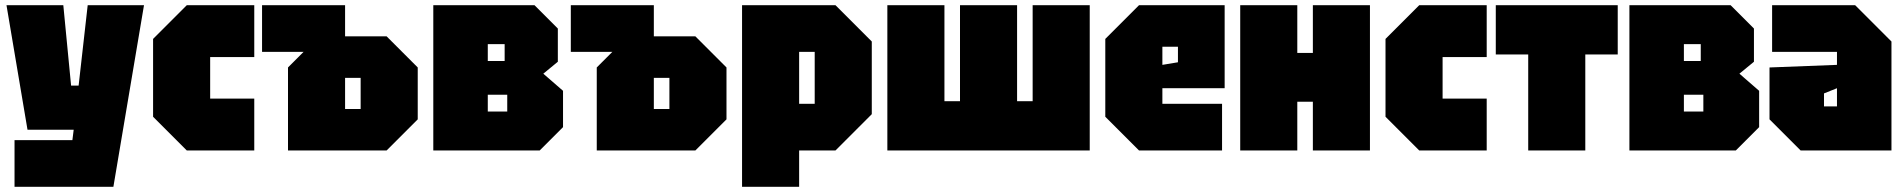

<svg xmlns="http://www.w3.org/2000/svg" viewBox="-20 -580 7340 740"><path d="M36 140V-40H259L264 -80H86L5 -560H224L254 -250H283L318 -560H535L417 140Z M570 -130V-430L700 -560H960V-360H790V-200H960V0H700Z M1090 0V-320L1150 -380H990V-560H1310V-440H1470L1590 -320V-120L1470 0ZM1310 -160H1370V-280H1310Z M1650 -560V0H2060L2150 -90V-230L2074 -296L2130 -342V-470L2040 -560ZM1860 -345V-410H1925V-345ZM1860 -150V-215H1935V-150Z M2280 0V-320L2340 -380H2180V-560H2500V-440H2660L2780 -320V-120L2660 0ZM2500 -160H2560V-280H2500Z M2840 140V-560H3200L3340 -420V-140L3200 0H3060V140ZM3120 -380H3060V-180H3120Z M3900 -560V-190H3960V-560H4180V0H3400V-560H3620V-190H3680V-560Z M4240 -130V-430L4370 -560H4700V-240H4460V-180H4690V0H4370ZM4460 -330 4520 -340V-400H4460Z M4760 0V-560H4980V-376H5040V-560H5260V0H5040V-188H4980V0Z M5320 -130V-430L5450 -560H5710V-360H5540V-200H5710V0H5450Z M6090 0V-370H6215V-560H5745V-370H5870V0Z M6260 -560V0H6670L6760 -90V-230L6684 -296L6740 -342V-470L6650 -560ZM6470 -345V-410H6535V-345ZM6470 -150V-215H6545V-150Z M6800 -120V-320L7060 -330V-380H6810V-560H7130L7270 -420V0H6920ZM7010 -220V-170H7060V-240Z"/></svg>

Font: Tektur Condensed Black
Style: Regular
Weight: 900
Width: 3
Designer: Adam Jagosz
Foundry: Adam Jagosz
Version: Version 1.005;gftools[0.9.30]